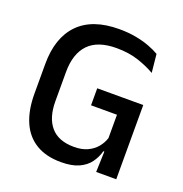

<svg xmlns="http://www.w3.org/2000/svg" viewBox="-121 -760 840 880"><g transform="rotate(20 299.0 -320.0)"><path d="M270 13Q197 13 147.8 -16.8Q98.5 -46.5 73.8 -103.2Q49 -160 49 -240.5V-385Q49 -513.5 116.2 -582.5Q183.5 -651.5 314 -651.5Q359 -651.5 396 -644.5Q433 -637.5 462.2 -626.5Q491.5 -615.5 512.5 -603L521.5 -513.5Q486.5 -534 439.5 -549.8Q392.5 -565.5 332 -565.5Q240 -565.5 195.5 -518.8Q151 -472 151 -383V-241Q151 -160.5 188.5 -116.8Q226 -73 302.5 -73Q340 -73 367.2 -85.5Q394.5 -98 412 -119Q429.5 -140 437.5 -165V-314L452.5 -279H311V-362H535.5V-100L436 -100.5Q428 -70 409.2 -44Q390.5 -18 356.8 -2.5Q323 13 270 13ZM442 -132H535.5V0H437.5Z"/></g></svg>

Font: Anek Gujarati Medium
Style: Regular
Weight: 500
Designer: Mrunmayee Ghaisas (Gujarati), Yesha Goshar (Latin)
Foundry: Ek Type
Version: Version 1.003